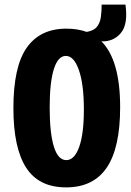

<svg xmlns="http://www.w3.org/2000/svg" viewBox="-20 -797 566 831"><path d="M266 14Q148 14 93 -71.5Q38 -157 38 -329Q38 -509 96 -591Q154 -673 267 -673Q316 -673 355 -659Q386 -664 399.5 -681Q413 -698 416.5 -723Q420 -748 420 -777H523Q535 -692 503 -654Q471 -616 419 -618Q500 -537 500 -333Q500 -157 442 -71.5Q384 14 266 14ZM267 -104Q302 -104 322.5 -160.5Q343 -217 343 -323Q343 -432 321.5 -493.5Q300 -555 265 -555Q231 -555 213 -497.5Q195 -440 195 -332Q195 -222 213 -163Q231 -104 267 -104Z"/></svg>

Font: Bricolage Grotesque 12pt Condensed ExtraBold
Style: Regular
Weight: 800
Width: 3
Designer: Mathieu Triay
Foundry: Atelier Triay
Version: Version 1.001; ttfautohint (v1.8.4.7-5d5b);gftools[0.9.33.de